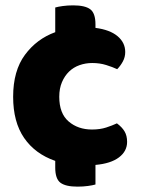

<svg xmlns="http://www.w3.org/2000/svg" viewBox="-20 -602 532 716"><path d="M324 -367Q299 -367 276.5 -359Q254 -351 237.5 -335Q221 -319 211 -295.5Q201 -272 201 -241Q201 -179 236 -149Q271 -119 323 -119Q353 -119 376 -126.5Q399 -134 416 -142Q435 -128 444.5 -112Q454 -96 454 -73Q454 -38 423.5 -15Q393 8 336 13V86Q326 89 308 91.5Q290 94 269 94Q225 94 205.5 79.5Q186 65 186 23V-2Q111 -28 70 -87.5Q29 -147 29 -241Q29 -338 73 -397.5Q117 -457 186 -482V-574Q196 -577 214 -579.5Q232 -582 253 -582Q297 -582 316.5 -567.5Q336 -553 336 -511V-498Q390 -491 418.5 -467Q447 -443 447 -408Q447 -389 438 -372.5Q429 -356 417 -344Q400 -352 376 -359.5Q352 -367 324 -367Z"/></svg>

Font: Baloo Thambi 2 ExtraBold
Style: Regular
Weight: 800
Designer: Aadarsh Rajan and Ek Type
Foundry: Ek Type
Version: Version 1.640;hotconv 1.0.111;makeotfexe 2.5.65597; ttfautoh